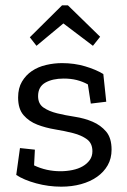

<svg xmlns="http://www.w3.org/2000/svg" viewBox="-20 -691 478 721"><path d="M329 -519 218 -603 117 -519 92 -551 213 -671H235L356 -553ZM399 -129Q399 -96 384.5 -70.5Q370 -45 344.5 -27Q319 -9 284.5 0.5Q250 10 210 10Q162 10 116 -2.5Q70 -15 41 -34L55 -135L111 -129L108 -70Q154 -48 207 -48Q230 -48 252 -52.5Q274 -57 290.5 -66.5Q307 -76 317 -90Q327 -104 327 -123Q327 -153 306.5 -168Q286 -183 255 -191Q224 -199 187.5 -205Q151 -211 120 -223Q89 -235 68.5 -258.5Q48 -282 48 -325Q48 -360 62.5 -384.5Q77 -409 100 -424.5Q123 -440 153 -447Q183 -454 213 -454Q259 -454 299.5 -442Q340 -430 368 -413L379 -309L321 -302L310 -374Q290 -385 268 -390.5Q246 -396 219 -396Q177 -396 150 -380.5Q123 -365 123 -330Q123 -301 143.5 -287Q164 -273 194.5 -265.5Q225 -258 261 -252.5Q297 -247 327.5 -234Q358 -221 378.5 -197Q399 -173 399 -129Z"/></svg>

Font: Zilla Slab Regular
Style: Regular
Weight: 400
Designer: Typotheque.com
Foundry: Typotheque type foundry
Version: Version 1.0; 2017